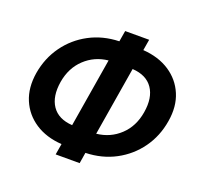

<svg xmlns="http://www.w3.org/2000/svg" viewBox="-136 -913 1138 1098"><g transform="rotate(20 433.0 -363.5)"><path d="M311.5 35.6 322.8 -31.2Q228 -37.6 161.1 -81.5Q94.2 -125.5 63.7 -198Q33.2 -270.5 48.3 -363.8Q64.5 -459.5 117.7 -533.4Q170.9 -607.4 252 -650.6Q333 -693.8 432.6 -696.8L443.8 -763.2H589.8L578.6 -696.3Q672.9 -689.9 740 -646Q807.1 -602.1 837.6 -529.5Q868.2 -457 852.5 -363.8Q836.9 -268.1 783.7 -194.1Q730.5 -120.1 649.4 -76.9Q568.4 -33.7 468.3 -30.8L457.5 35.6ZM558.1 -573.7 488.8 -154.8Q572.3 -163.6 631.1 -219Q689.9 -274.4 704.6 -363.8Q720.2 -456.5 681.9 -512.5Q643.6 -568.4 558.1 -573.7ZM342.8 -153.8 412.1 -572.8Q329.1 -564 270.3 -508.5Q211.4 -453.1 196.3 -363.8Q181.2 -271 219.2 -215.1Q257.3 -159.2 342.8 -153.8Z"/></g></svg>

Font: Inter Display
Style: Bold Italic
Weight: 700
Italic angle: -9.39999°
Designer: Rasmus Andersson
Foundry: rsms
Version: Version 4.000;git-a52131595